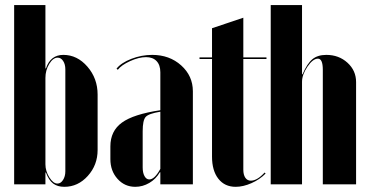

<svg xmlns="http://www.w3.org/2000/svg" viewBox="-20 -719 1439 749"><path d="M35.2 0V-699.2H157.2V-452.1H159.2Q176.8 -504.9 227.1 -504.9Q281.2 -504.9 321 -459Q360.8 -413.1 360.8 -350.1V-133.8Q360.8 -75.2 322.5 -32.7Q284.2 9.8 231 9.8Q204.6 9.8 187.5 -2.9Q170.4 -15.6 159.2 -45.9H157.2V0ZM157.2 -415V-78.1Q157.2 -51.8 172.4 -27.3Q187.5 -2.9 204.1 -2.9Q216.8 -2.9 225.8 -16.8Q234.9 -30.8 234.9 -50.8V-448.2Q234.9 -468.3 226.3 -481.2Q217.8 -494.1 205.1 -494.1Q187 -494.1 172.1 -469.7Q157.2 -445.3 157.2 -415Z M410.6 -98.1V-147.9Q410.6 -208 455.6 -240.7Q500.5 -273.4 605.5 -289.1V-437Q605.5 -465.3 590.8 -480.7Q576.2 -496.1 549.8 -496.1Q521.5 -496.1 487.3 -480.5Q453.1 -464.8 439.5 -446.8L434.6 -451.2Q452.6 -474.1 492.4 -489.5Q532.2 -504.9 573.7 -504.9Q641.1 -504.9 686.8 -463.9Q732.4 -422.9 732.4 -362.8V0H605.5V-46.9H603.5Q588.4 -20.5 562.5 -5.4Q536.6 9.8 507.8 9.8Q466.3 9.8 438.5 -21.2Q410.6 -52.2 410.6 -98.1ZM562.5 -19Q583 -19 605.5 -60.1V-283.2Q560.1 -275.9 548.3 -262.9Q536.6 -250 536.6 -207V-65.9Q536.6 -44.9 543.7 -32Q550.8 -19 562.5 -19Z M899.4 9.8Q856.4 9.8 831.8 -21.7Q807.1 -53.2 807.1 -107.9V-488.8H758.3V-495.1H807.1V-608.9L929.2 -649.9V-495.1H1019.5V-488.8H929.2V-57.1Q929.2 -37.1 937 -25.6Q944.8 -14.2 958.5 -14.2Q983.4 -14.2 1012.2 -45.9L1016.1 -42Q993.7 -19 961.2 -4.6Q928.7 9.8 899.4 9.8Z M1160.2 -429.2Q1178.2 -471.2 1198.7 -488Q1219.2 -504.9 1252.9 -504.9Q1301.8 -504.9 1335.4 -474.4Q1369.1 -443.8 1369.1 -398.9V0H1239.3V-446.8Q1239.3 -490.2 1220.2 -490.2Q1200.7 -490.2 1179.4 -459Q1158.2 -427.7 1158.2 -399.9V0H1036.1V-699.2H1158.2V-429.2Z"/></svg>

Font: Moniqa Black Display
Style: Regular
Weight: 900
Designer: Rajesh Rajput
Foundry: Rajesh Rajput
Version: Version 1.000